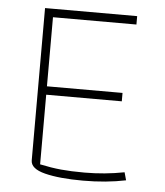

<svg xmlns="http://www.w3.org/2000/svg" viewBox="-48 -653 608 706"><g transform="rotate(5 256.5 -300.0)"><path d="M90 -48V-610H430V-579H122V-324H401V-293H122V-36Q164 -27 200.5 -23.5Q237 -20 287 -20Q362 -20 434 -34L442 -5Q370 10 284 10Q197 10 143.5 -3.5Q90 -17 90 -48Z"/></g></svg>

Font: Athiti ExtraLight
Style: Regular
Weight: 250
Version: Version 1.032